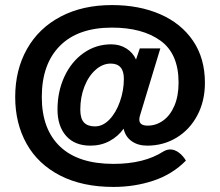

<svg xmlns="http://www.w3.org/2000/svg" viewBox="-20 -729 869 758"><path d="M40 -346Q40 -453 86.5 -535.5Q133 -618 219.5 -663.5Q306 -709 422 -709Q529 -709 612 -673Q695 -637 742 -568Q789 -499 789 -402Q789 -330 759 -273.5Q729 -217 677 -185.5Q625 -154 561 -154Q525 -154 500 -171.5Q475 -189 468 -221Q447 -191 413 -172.5Q379 -154 337 -154Q275 -154 241 -192.5Q207 -231 207 -297Q207 -368 234.5 -427Q262 -486 310.5 -520Q359 -554 419 -554Q453 -554 479 -537.5Q505 -521 517 -494L532 -538H613L533 -274Q530 -265 530 -257Q530 -233 563 -233Q596 -233 624 -253Q652 -273 668.5 -311.5Q685 -350 685 -403Q685 -517 613.5 -568.5Q542 -620 422 -620Q288 -620 216.5 -548Q145 -476 145 -346Q145 -219 217 -150.5Q289 -82 428 -82Q549 -82 625 -131Q639 -139 652 -139Q669 -139 685.5 -127Q702 -115 714 -95Q661 -41 586.5 -16Q512 9 428 9Q305 9 217.5 -36Q130 -81 85 -161.5Q40 -242 40 -346ZM469 -418Q469 -478 417 -478Q385 -478 357 -453Q329 -428 313 -386.5Q297 -345 297 -296Q297 -261 311.5 -245.5Q326 -230 355 -230Q386 -230 412 -257Q438 -284 453.5 -328Q469 -372 469 -418Z"/></svg>

Font: K2D SemiBold
Style: Regular
Weight: 600
Designer: Katatrad Aksorn Co.,Ltd.
Foundry: Cadson Demak Co.,Ltd.
Version: Version 1.000; ttfautohint (v1.6)